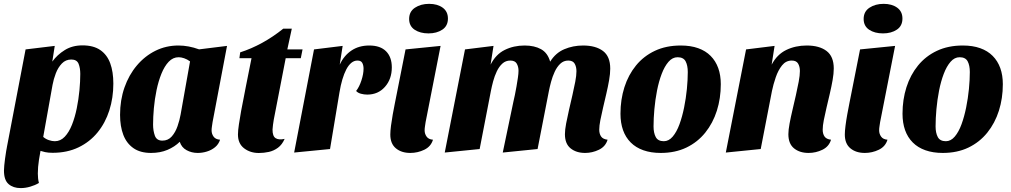

<svg xmlns="http://www.w3.org/2000/svg" viewBox="-27 -763 5175 983"><path d="M242.3 19.3Q219.7 19.3 204 15.8Q188.3 12.3 163.7 5L8 -8.3L104 -510L253.3 -528L240.7 -447.7Q266 -482.7 304.7 -506.7Q343.3 -530.7 395.3 -530.7Q451.7 -530.7 486.5 -506.7Q521.3 -482.7 537.3 -439Q553.3 -395.3 553.3 -335Q553.3 -262.3 532.8 -198Q512.3 -133.7 472.5 -85Q432.7 -36.3 374.8 -8.5Q317 19.3 242.3 19.3ZM78.7 200Q40.7 200 17 179.5Q-6.7 159 -6.7 110.3Q-6.7 100 -5.2 84.3Q-3.7 68.7 -1.2 49.7Q1.3 30.7 4.7 10Q8 -10.7 12.3 -30.3L184.3 -13.3Q178.3 18.3 172.5 55.3Q166.7 92.3 166.7 125.3Q166.7 138 168 150.3Q169.3 162.7 172.3 173.7Q152.3 185.7 127.5 192.8Q102.7 200 78.7 200ZM253.7 -40Q282.7 -40 304.5 -63Q326.3 -86 341.5 -124.3Q356.7 -162.7 366 -208.5Q375.3 -254.3 379.7 -300.5Q384 -346.7 384 -384.7Q384 -415 375.2 -436.7Q366.3 -458.3 338 -458.3Q309.3 -458.3 289.8 -438Q270.3 -417.7 258.8 -387.7Q247.3 -357.7 242 -328.3L194.3 -62Q207 -51 223.3 -45.5Q239.7 -40 253.7 -40Z M746.3 20Q691.3 20 656.2 -4.5Q621 -29 604.3 -72.7Q587.7 -116.3 587.7 -175Q587.7 -250.3 610.2 -314.8Q632.7 -379.3 673.7 -427.8Q714.7 -476.3 769 -503.2Q823.3 -530 886.7 -530Q938 -530 992.3 -510.3L1135.3 -528L1061.3 -137.7Q1060.3 -129.3 1058.3 -117.3Q1056.3 -105.3 1056.3 -95.7Q1056.3 -77.7 1066.5 -63.5Q1076.7 -49.3 1099.7 -47.7Q1092.3 -24.3 1074 -9.3Q1055.7 5.7 1032.3 12.8Q1009 20 985.3 20Q954 20 928.2 5.8Q902.3 -8.3 893.3 -37Q867.3 -11.3 830.3 4.3Q793.3 20 746.3 20ZM804.3 -43Q833.7 -43 852.5 -64.5Q871.3 -86 882 -117.2Q892.7 -148.3 897.7 -176.7L946 -448.7Q931 -459.7 915.7 -464.8Q900.3 -470 887.7 -470Q858.7 -470 836.8 -447Q815 -424 799.5 -385.7Q784 -347.3 774.5 -301.5Q765 -255.7 760.8 -209.5Q756.7 -163.3 756.7 -125.3Q756.7 -94 765.8 -68.5Q775 -43 804.3 -43Z M1298.3 20.3Q1254.3 20.3 1222.8 -3.7Q1191.3 -27.7 1191.3 -74.3Q1191.3 -94.3 1196.2 -126.5Q1201 -158.7 1207.5 -195Q1214 -231.3 1221 -264.3Q1228 -297.3 1231.3 -317.7L1260.7 -465H1198.7L1202.7 -495Q1259.3 -513 1315.5 -543.8Q1371.7 -574.7 1423.3 -616.3H1467L1444 -510H1522L1513 -465H1435.7L1374.7 -150.7Q1372.7 -136.7 1370.7 -124.2Q1368.7 -111.7 1368.3 -100Q1368 -65.7 1384.2 -55.5Q1400.3 -45.3 1430.3 -52Q1417.3 -22.3 1396.2 -6.7Q1375 9 1349.7 14.7Q1324.3 20.3 1298.3 20.3Z M1479 18 1580.7 -510 1727.3 -528 1712.3 -432Q1734.3 -479 1772.7 -504.5Q1811 -530 1863.3 -530Q1920.3 -530 1949.7 -500.3Q1979 -470.7 1979 -418Q1979 -358 1943.8 -318.3Q1908.7 -278.7 1853.3 -278.7Q1837.3 -278.7 1821.2 -283Q1805 -287.3 1796.3 -297.3Q1812.7 -318.3 1823.5 -351.5Q1834.3 -384.7 1834.3 -411.3Q1834.3 -428.7 1827.8 -440.8Q1821.3 -453 1803 -453Q1786 -453 1771.7 -441.2Q1757.3 -429.3 1746 -407.7Q1734.7 -386 1725.8 -356.2Q1717 -326.3 1711 -290L1662.7 0Z M2073.7 20Q2028.3 20 1999.8 -3.7Q1971.3 -27.3 1971.3 -74.3Q1971.3 -91.7 1974.8 -119.2Q1978.3 -146.7 1983.8 -177.2Q1989.3 -207.7 1994.8 -235Q2000.3 -262.3 2003.7 -279.7L2049.3 -510L2228.7 -528L2152 -137.7Q2151 -129.7 2149 -117.7Q2147 -105.7 2147 -95.7Q2147 -77.7 2157.2 -63.5Q2167.3 -49.3 2189.7 -47.7Q2179.3 -12.7 2145.3 3.7Q2111.3 20 2073.7 20ZM2166.7 -592Q2124 -592 2095.8 -610.8Q2067.7 -629.7 2067.7 -666Q2067.7 -703.7 2097.5 -723.5Q2127.3 -743.3 2170 -743.3Q2212.3 -743.3 2239.3 -723.8Q2266.3 -704.3 2266.3 -668Q2266.3 -630.3 2237.7 -611.2Q2209 -592 2166.7 -592Z M2968.7 20Q2923.3 20 2894.3 -3.5Q2865.3 -27 2865.3 -76Q2865.3 -98 2871.5 -130.8Q2877.7 -163.7 2886.3 -200.8Q2895 -238 2903.5 -275.3Q2912 -312.7 2918.2 -344.5Q2924.3 -376.3 2924.3 -398.3Q2924.3 -421 2915.2 -437Q2906 -453 2882.3 -453Q2858.7 -453 2841.5 -436.7Q2824.3 -420.3 2812.8 -395.3Q2801.3 -370.3 2794.3 -344Q2787.3 -317.7 2783.3 -297.3L2725.3 0L2547 18L2601.7 -243.3Q2604.7 -255.7 2609 -276.2Q2613.3 -296.7 2617.3 -320Q2621.3 -343.3 2624.5 -364.8Q2627.7 -386.3 2627.7 -400.7Q2627.7 -421.3 2618.7 -437.2Q2609.7 -453 2585.7 -453Q2562 -453 2545 -437.5Q2528 -422 2516.5 -397.7Q2505 -373.3 2497.8 -346.7Q2490.7 -320 2486.3 -297.3L2428.7 0L2250 18L2353.7 -510L2499.7 -528L2484.7 -432Q2511.3 -484.7 2557 -507.3Q2602.7 -530 2659 -530Q2709 -530 2743 -511.2Q2777 -492.3 2789.7 -447.3Q2817.3 -492 2862 -511Q2906.7 -530 2958.3 -530Q3023 -530 3060.2 -502Q3097.3 -474 3097.3 -411.7Q3097.3 -385.7 3091.5 -352.5Q3085.7 -319.3 3077.3 -283.3Q3069 -247.3 3060.8 -212.7Q3052.7 -178 3046.8 -148.5Q3041 -119 3041 -99.3Q3041 -78 3050.5 -64.2Q3060 -50.3 3083.7 -47.7Q3073.3 -12.7 3039.3 3.7Q3005.3 20 2968.7 20Z M3355.7 20Q3305.7 20 3267 6.3Q3228.3 -7.3 3202.2 -33.5Q3176 -59.7 3162.8 -96.8Q3149.7 -134 3149.7 -180.7Q3149.7 -253 3169.8 -316.3Q3190 -379.7 3229.2 -427.7Q3268.3 -475.7 3325.8 -502.8Q3383.3 -530 3458.3 -530Q3509.3 -530 3547.5 -516.3Q3585.7 -502.7 3611.3 -476.8Q3637 -451 3650.2 -414.5Q3663.3 -378 3663.3 -332Q3663.3 -259.7 3643.2 -196.2Q3623 -132.7 3583.7 -83.8Q3544.3 -35 3487.2 -7.5Q3430 20 3355.7 20ZM3371.7 -40Q3397 -40 3417.2 -63.7Q3437.3 -87.3 3451.7 -126.5Q3466 -165.7 3475.5 -212.7Q3485 -259.7 3489.7 -307.2Q3494.3 -354.7 3494.3 -394.3Q3494.3 -428 3483.2 -449Q3472 -470 3442 -470Q3416 -470 3395.7 -446.7Q3375.3 -423.3 3360.7 -384.7Q3346 -346 3336.8 -299Q3327.7 -252 3323.3 -204.3Q3319 -156.7 3319 -115.7Q3319 -82.7 3330.3 -61.3Q3341.7 -40 3371.7 -40Z M4112.7 20Q4067.3 20 4038.3 -3.5Q4009.3 -27 4009.3 -76Q4009.3 -98 4015.5 -130.8Q4021.7 -163.7 4030.5 -200.8Q4039.3 -238 4047.7 -275.2Q4056 -312.3 4062.2 -344.8Q4068.3 -377.3 4068.3 -399.3Q4068.3 -421.7 4059.2 -437.3Q4050 -453 4026.7 -453Q3996.7 -453 3976.8 -428.2Q3957 -403.3 3944.7 -367.3Q3932.3 -331.3 3925.3 -297.3L3867.7 0L3689 18L3792.7 -510L3938.7 -528L3923.7 -432Q3951.3 -484.3 3998.5 -507.2Q4045.7 -530 4103.3 -530Q4168 -530 4204.8 -502Q4241.7 -474 4241.7 -412.3Q4241.7 -386.3 4235.8 -353.2Q4230 -320 4221.5 -283.7Q4213 -247.3 4204.8 -212.7Q4196.7 -178 4190.8 -148.5Q4185 -119 4185 -99.3Q4185 -77.7 4194.5 -64Q4204 -50.3 4227.7 -47.7Q4217.3 -12.7 4183.7 3.7Q4150 20 4112.7 20Z M4400.7 20Q4355.3 20 4326.8 -3.7Q4298.3 -27.3 4298.3 -74.3Q4298.3 -91.7 4301.8 -119.2Q4305.3 -146.7 4310.8 -177.2Q4316.3 -207.7 4321.8 -235Q4327.3 -262.3 4330.7 -279.7L4376.3 -510L4555.7 -528L4479 -137.7Q4478 -129.7 4476 -117.7Q4474 -105.7 4474 -95.7Q4474 -77.7 4484.2 -63.5Q4494.3 -49.3 4516.7 -47.7Q4506.3 -12.7 4472.3 3.7Q4438.3 20 4400.7 20ZM4493.7 -592Q4451 -592 4422.8 -610.8Q4394.7 -629.7 4394.7 -666Q4394.7 -703.7 4424.5 -723.5Q4454.3 -743.3 4497 -743.3Q4539.3 -743.3 4566.3 -723.8Q4593.3 -704.3 4593.3 -668Q4593.3 -630.3 4564.7 -611.2Q4536 -592 4493.7 -592Z M4799.7 20Q4749.7 20 4711 6.3Q4672.3 -7.3 4646.2 -33.5Q4620 -59.7 4606.8 -96.8Q4593.7 -134 4593.7 -180.7Q4593.7 -253 4613.8 -316.3Q4634 -379.7 4673.2 -427.7Q4712.3 -475.7 4769.8 -502.8Q4827.3 -530 4902.3 -530Q4953.3 -530 4991.5 -516.3Q5029.7 -502.7 5055.3 -476.8Q5081 -451 5094.2 -414.5Q5107.3 -378 5107.3 -332Q5107.3 -259.7 5087.2 -196.2Q5067 -132.7 5027.7 -83.8Q4988.3 -35 4931.2 -7.5Q4874 20 4799.7 20ZM4815.7 -40Q4841 -40 4861.2 -63.7Q4881.3 -87.3 4895.7 -126.5Q4910 -165.7 4919.5 -212.7Q4929 -259.7 4933.7 -307.2Q4938.3 -354.7 4938.3 -394.3Q4938.3 -428 4927.2 -449Q4916 -470 4886 -470Q4860 -470 4839.7 -446.7Q4819.3 -423.3 4804.7 -384.7Q4790 -346 4780.8 -299Q4771.7 -252 4767.3 -204.3Q4763 -156.7 4763 -115.7Q4763 -82.7 4774.3 -61.3Q4785.7 -40 4815.7 -40Z"/></svg>

Font: Sansita Swashed Light
Style: Regular
Weight: 300
Designer: Pablo Cosgaya
Foundry: Omnibus-Type
Version: Version 1.003